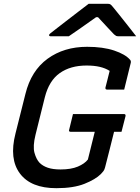

<svg xmlns="http://www.w3.org/2000/svg" viewBox="-20 -965 733 1005"><path d="M362 -368H629Q639 -368 637 -357L616 -275H577Q565 -224 553 -179Q541 -134 530 -89Q527 -77 521.5 -69.5Q516 -62 508 -54Q480 -26 422.5 -3Q365 20 275 20Q142 20 84.5 -56.5Q27 -133 61 -266L113 -473Q143 -595 229 -657.5Q315 -720 436 -720Q519 -720 577.5 -700.5Q636 -681 661 -652Q668 -645 663 -630Q656 -599 647 -565Q638 -531 630 -496H541Q530 -496 532 -507Q537 -528 542.5 -548Q548 -568 554 -594Q532 -608 502.5 -615Q473 -622 433 -622Q349 -622 293 -582.5Q237 -543 215 -457L166 -260Q151 -199 160.5 -165Q170 -131 187 -113Q204 -96 230.5 -87Q257 -78 297 -78Q352 -78 387.5 -93Q423 -108 440 -130Q450 -171 458.5 -204.5Q467 -238 476 -275H351Q338 -275 342 -286Q347 -307 352 -327Q357 -347 362 -368ZM444 -945H546Q553 -945 558 -942Q563 -939 574 -925Q583 -914 603.5 -888.5Q624 -863 648 -832.5Q672 -802 693 -775H604Q592 -775 588 -777Q584 -779 577 -785Q565 -797 544.5 -819.5Q524 -842 493 -875H483Q438 -843 403 -818.5Q368 -794 340 -775H247Q236 -775 237 -782Q238 -786 243 -790Q248 -794 266 -808Q288 -825 321.5 -851Q355 -877 389 -903Q423 -929 444 -945Z"/></svg>

Font: Recursive Sn Lnr St Med
Style: Italic
Weight: 500
Italic angle: -15°
Version: Version 1.079;hotconv 1.0.112;makeotfexe 2.5.65598; ttfautoh